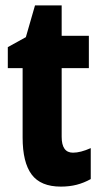

<svg xmlns="http://www.w3.org/2000/svg" viewBox="-20 -683 374 713"><path d="M251 -116Q279 -116 317 -133V-18Q292 -4 265 3Q238 10 206 10Q131 10 97.5 -35Q64 -80 64 -172V-430H9V-508L76 -545L110 -663H209V-550H310V-430H209V-175Q209 -116 251 -116Z"/></svg>

Font: Noto Sans ExtraCondensed ExtraBold
Style: Regular
Weight: 800
Width: 2
Designer: Monotype Design Team
Foundry: Monotype Imaging Inc.
Version: Version 2.013; ttfautohint (v1.8.4.7-5d5b)